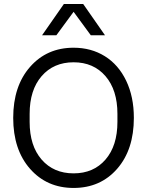

<svg xmlns="http://www.w3.org/2000/svg" viewBox="-20 -928 734 958"><path d="M347.2 9.8Q213.9 9.8 129.9 -85.7Q45.9 -181.2 45.9 -339.8Q45.9 -498.5 129.9 -594.2Q213.9 -689.9 347.2 -689.9Q435.1 -689.9 503.2 -647.5Q571.3 -605 609.6 -525.1Q647.9 -445.3 647.9 -339.8Q647.9 -181.2 564.5 -85.7Q481 9.8 347.2 9.8ZM127.9 -319.8Q127.9 -200.7 187.7 -131.8Q247.6 -63 347.2 -63Q446.8 -63 506.3 -131.8Q565.9 -200.7 565.9 -319.8V-359.9Q565.9 -479 506.3 -548.1Q446.8 -617.2 347.2 -617.2Q247.6 -617.2 187.7 -548.1Q127.9 -479 127.9 -359.9ZM189.9 -752 298.8 -908.2H395L503.9 -752H433.1L347.2 -869.1L261.2 -752Z"/></svg>

Font: TASA Orbiter Deck
Style: Regular
Weight: 400
Designer: Weizhong Zhang
Version: Version 1.000;Glyphs 3.1.2 (3151)